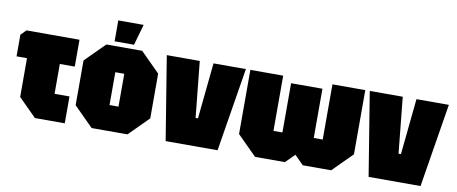

<svg xmlns="http://www.w3.org/2000/svg" viewBox="-65 -999 3019 1267"><g transform="rotate(10 1445.0 -365.0)"><path d="M90 -120V-380H20V-525L55 -560H410V-380H310V-180H410V0H210Z M460 -130V-430L590 -560H830L960 -430V-130L830 0H590ZM680 -170H740V-390H680ZM640 -590V-730H810L770 -590Z M1086 0 995 -560H1216L1254 -185H1270L1308 -560H1525L1434 0Z M2045 -520V-190H2105V-560H2325V-130L2195 0H2005L1945 -60L1885 0H1685L1555 -130V-560H1775V-190H1835V-520Z M2446 0 2355 -560H2576L2614 -185H2630L2668 -560H2885L2794 0Z"/></g></svg>

Font: Tektur Condensed Black
Style: Regular
Weight: 900
Width: 3
Designer: Adam Jagosz
Foundry: Adam Jagosz
Version: Version 1.005;gftools[0.9.30]